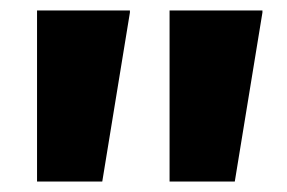

<svg xmlns="http://www.w3.org/2000/svg" viewBox="-20 -828 550 368"><path d="M229 -808V-804L176 -480H51V-808ZM483 -808V-804L430 -480H305V-808Z"/></svg>

Font: Encode Sans Wide
Style: Black
Weight: 900
Designer: Pablo Impallari, Andres Torresi
Foundry: Pablo Impallari, Andres Torresi
Version: Version 1.000; ttfautohint (v1.00) -l 8 -r 50 -G 200 -x 14 -